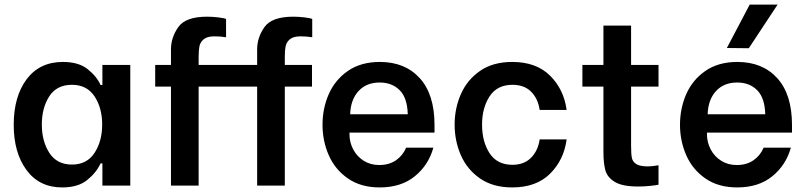

<svg xmlns="http://www.w3.org/2000/svg" viewBox="-20 -812 3529 840"><path d="M97 -466Q154 -541 255 -541Q324 -541 363.5 -509.5Q403 -478 420 -440H428V-528H550V0H428V-97H420Q401 -56 361 -24Q321 8 252 8Q152 8 96 -68Q40 -144 40 -266Q40 -390 97 -466ZM163 -267Q163 -194 196 -143Q229 -92 295 -92Q360 -92 393.5 -143Q427 -194 427 -267Q427 -340 393.5 -390.5Q360 -441 295 -441Q228 -441 195.5 -390.5Q163 -340 163 -267Z M659 -528H728V-596Q728 -648 760 -693.5Q792 -739 886 -739Q909 -739 934.5 -736Q960 -733 969 -729V-649Q945 -653 918 -653Q886 -653 871 -640Q856 -627 852.5 -609.5Q849 -592 849 -563V-528H1105V-596Q1105 -648 1137 -693.5Q1169 -739 1263 -739Q1286 -739 1311.5 -736Q1337 -733 1346 -729V-649Q1322 -653 1295 -653Q1263 -653 1248 -640Q1233 -627 1229.5 -609.5Q1226 -592 1226 -563V-528H1345V-433H1226V0H1105V-433H849V0H728V-433H659Z M1391 -266Q1391 -338 1418.5 -400.5Q1446 -463 1502.5 -502Q1559 -541 1642 -541Q1752 -541 1816.5 -470Q1881 -399 1881 -265V-232H1509V-224Q1509 -189 1525.5 -158Q1542 -127 1571.5 -108.5Q1601 -90 1639 -90Q1682 -90 1712 -110.5Q1742 -131 1757 -166H1876Q1855 -90 1795 -41Q1735 8 1641 8Q1559 8 1502.5 -31Q1446 -70 1418.5 -132.5Q1391 -195 1391 -266ZM1512 -312H1764Q1762 -384 1728.5 -417.5Q1695 -451 1641 -451Q1583 -451 1548.5 -413.5Q1514 -376 1512 -312Z M1969 -267Q1969 -338 1996.5 -400.5Q2024 -463 2080.5 -502Q2137 -541 2221 -541Q2326 -541 2386.5 -481Q2447 -421 2459 -331H2341Q2334 -380 2304 -410.5Q2274 -441 2222 -441Q2155 -441 2122 -390.5Q2089 -340 2089 -267Q2089 -192 2122 -141.5Q2155 -91 2222 -91Q2273 -91 2303.5 -122Q2334 -153 2341 -202H2459Q2447 -112 2386.5 -52Q2326 8 2221 8Q2137 8 2080.5 -31Q2024 -70 1996.5 -132.5Q1969 -195 1969 -267Z M2528 -528H2620V-700H2741V-528H2861V-433H2741V-174Q2741 -138 2744.5 -121Q2748 -104 2764 -94Q2780 -84 2815 -84Q2833 -84 2861 -89V-4Q2855 -2 2827 1Q2799 4 2772 4Q2703 4 2670 -16Q2637 -36 2628.5 -67Q2620 -98 2620 -148V-433H2528Z M2955 -266Q2955 -338 2982.5 -400.5Q3010 -463 3066.5 -502Q3123 -541 3206 -541Q3316 -541 3380.5 -470Q3445 -399 3445 -265V-232H3073V-224Q3073 -189 3089.5 -158Q3106 -127 3135.5 -108.5Q3165 -90 3203 -90Q3246 -90 3276 -110.5Q3306 -131 3321 -166H3440Q3419 -90 3359 -41Q3299 8 3205 8Q3123 8 3066.5 -31Q3010 -70 2982.5 -132.5Q2955 -195 2955 -266ZM3076 -312H3328Q3326 -384 3292.5 -417.5Q3259 -451 3205 -451Q3147 -451 3112.5 -413.5Q3078 -376 3076 -312ZM3160 -602 3260 -792H3382L3256 -601Z"/></svg>

Font: Lopes Sans SemiBold
Style: Regular
Weight: 600
Designer: Gabriel Lam, Diego Maldonado
Foundry: TypeRant, Foresti Design
Version: Version 4.000